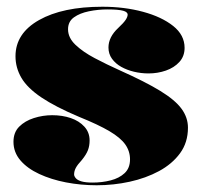

<svg xmlns="http://www.w3.org/2000/svg" viewBox="-20 -535 603 570"><path d="M267 15Q220 15 176 6.5Q132 -2 96.5 -18.5Q61 -35 40.5 -59Q20 -83 20 -114Q20 -142 37 -159Q54 -176 80.5 -184.5Q107 -193 135 -193Q165 -193 190 -184.5Q215 -176 230.5 -159Q246 -142 246 -118Q246 -102 241 -89Q236 -76 223 -60Q210 -46 205 -36.5Q200 -27 200 -17Q200 -12 205 -6Q210 0 222 3.5Q234 7 255 7Q283 7 308.5 0.5Q334 -6 350 -21Q366 -36 366 -62Q366 -86 352 -106Q338 -126 305 -145.5Q272 -165 215 -188Q144 -218 102.5 -246Q61 -274 43.5 -304Q26 -334 26 -368Q26 -436 96 -475.5Q166 -515 284 -515Q349 -515 404.5 -500Q460 -485 494 -458Q528 -431 528 -393Q528 -368 512.5 -351Q497 -334 472.5 -325.5Q448 -317 421 -317Q399 -317 378 -322Q357 -327 340 -336.5Q323 -346 312.5 -360.5Q302 -375 302 -394Q302 -425 331 -452Q347 -467 353 -476Q359 -485 359 -492Q359 -495 356 -498Q353 -501 346 -503Q339 -505 327.5 -506Q316 -507 299 -507Q271 -507 244 -501.5Q217 -496 199.5 -483.5Q182 -471 182 -448Q182 -423 204 -402Q226 -381 261 -362.5Q296 -344 336 -326Q412 -292 456 -265Q500 -238 519 -212Q538 -186 538 -156Q538 -112 514.5 -80Q491 -48 452 -27Q413 -6 365 4.5Q317 15 267 15Z"/></svg>

Font: Kalnia Thin
Style: Regular
Weight: 100
Version: Version 1.105